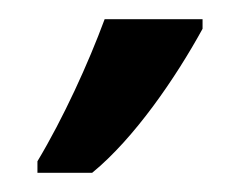

<svg xmlns="http://www.w3.org/2000/svg" viewBox="-20 -734 250 200"><path d="M19 -566V-554H76C120 -590 163 -653 191 -704V-714H89C72 -668 46 -611 19 -566Z"/></svg>

Font: Noto Sans Thai
Style: Regular
Weight: 400
Designer: Monotype Design Team
Foundry: Monotype Imaging Inc.
Version: Version 1.901